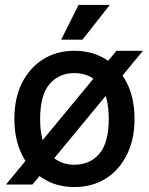

<svg xmlns="http://www.w3.org/2000/svg" viewBox="-20 -745 601 775"><path d="M4 0 450 -540H557L111 0ZM280 10Q209 10 154.5 -24Q100 -58 69 -120Q38 -182 38 -265Q38 -349 69 -410.5Q100 -472 154.5 -506Q209 -540 280 -540Q352 -540 406.5 -506Q461 -472 492 -410.5Q523 -349 523 -265Q523 -182 492 -120Q461 -58 406.5 -24Q352 10 280 10ZM280 -80Q343 -80 381 -124.5Q419 -169 419 -265Q419 -361 381 -405.5Q343 -450 280 -450Q218 -450 180 -405.5Q142 -361 142 -265Q142 -169 180 -124.5Q218 -80 280 -80ZM313 -585H227L297 -725H423Z"/></svg>

Font: Radio Canada Big
Style: Regular
Weight: 400
Designer: Étienne Aubert Bonn
Foundry: Coppers and Brasses
Version: Version 1.001